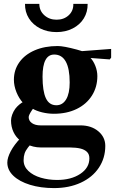

<svg xmlns="http://www.w3.org/2000/svg" viewBox="-20 -754 598 992"><path d="M17.8 86Q17.8 60.8 35.6 27.2Q53.4 -6.4 85.8 -40V-27Q62.6 -44.6 49.8 -71.7Q37 -98.8 37 -131Q37 -145 42.8 -161.2Q48.6 -177.4 58.8 -191.8Q68 -204 79.5 -213.5Q91 -223 100.8 -228L100.2 -221.2Q78.2 -244.8 65 -277.6Q51.8 -310.4 51.8 -342Q51.8 -392.8 80 -432.4Q108.2 -472 159.5 -494.1Q210.8 -516.2 278.2 -516.2Q309 -516.2 377.8 -497.6Q414.8 -487.6 407.6 -486.6L395 -489.2L554.2 -501.2V-456.2L547 -447L439.8 -455L444.4 -458.4Q462 -440.6 472.5 -413.9Q483 -387.2 483 -361Q483 -304.4 455 -260.1Q427 -215.8 376.2 -191Q325.4 -166.2 258.2 -166.2Q228 -166.2 197.8 -173.5Q167.6 -180.8 147 -193.4L151.4 -193L146.6 -187Q128.2 -160 128.2 -149Q128.2 -129.6 145.1 -117.9Q162 -106.2 189.2 -106.2H395.2Q451.6 -106.2 487.8 -75.9Q524 -45.6 524 -0.2Q524 62.8 490.8 112.5Q457.6 162.2 397.2 190Q336.8 217.8 259.2 217.8Q190 217.8 135 200.8Q80 183.8 48.9 154Q17.8 124.2 17.8 86ZM441.8 64Q441.8 42.6 429.1 30.5Q416.4 18.4 394.9 13.3Q373.4 8.2 339.4 7.8H329.2H189.2Q171.4 7.8 152.2 3.3Q133 -1.2 120.4 -9.2L142.4 -11.2Q133.2 -3.4 124.8 7.8Q112 24 107 39.3Q102 54.6 102 74Q102 105.8 126.5 129.1Q151 152.4 190.7 164.1Q230.4 175.8 275.2 175.8Q347.4 175.8 394.6 144.5Q441.8 113.2 441.8 64ZM340 -328Q340 -399.6 319.8 -435.9Q299.6 -472.2 260.2 -472.2Q199.8 -472.2 199.8 -358Q199.8 -284 216.8 -247.1Q233.8 -210.2 271.2 -210.2Q303.4 -210.2 321.7 -240.6Q340 -271 340 -328ZM109.2 -734H183.2Q183.2 -698.6 208.9 -675.4Q234.6 -652.2 272.2 -652.2Q310.4 -652.2 335.2 -675.4Q360 -698.6 358.8 -734H432.8Q433.4 -692.2 413.1 -659.1Q392.8 -626 355.7 -607.1Q318.6 -588.2 272.2 -588.2Q224.8 -588.2 187.5 -607.1Q150.2 -626 129.4 -659.1Q108.6 -692.2 109.2 -734Z"/></svg>

Font: Wittgenstein
Style: Regular
Weight: 400
Designer: Jörg Drees
Foundry: Jörg Drees
Version: Version 1.003;Glyphs 3.1.2 (3151)